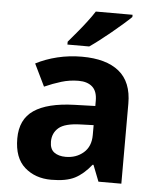

<svg xmlns="http://www.w3.org/2000/svg" viewBox="-54 -813 713 869"><g transform="rotate(5 302.0 -378.0)"><path d="M302 -557Q412 -557 470.5 -509.5Q529 -462 529 -364V0H425L396 -74H392Q357 -30 318 -10Q279 10 211 10Q138 10 90 -32.5Q42 -75 42 -163Q42 -250 103 -291.5Q164 -333 286 -337L381 -340V-364Q381 -407 358.5 -427Q336 -447 296 -447Q256 -447 218 -435.5Q180 -424 142 -407L93 -508Q137 -531 190.5 -544Q244 -557 302 -557ZM323 -251Q251 -249 223 -225Q195 -201 195 -162Q195 -128 215 -113.5Q235 -99 267 -99Q315 -99 348 -127.5Q381 -156 381 -208V-253ZM513 -756Q499 -742 476 -722Q453 -702 426.5 -680Q400 -658 374.5 -638.5Q349 -619 330 -606H231V-619Q247 -638 268.5 -663.5Q290 -689 311 -716.5Q332 -744 346 -766H513Z"/></g></svg>

Font: Noto Sans Kannada
Style: Bold
Weight: 700
Designer: Jelle Bosma - Monotype Design Team
Foundry: Monotype Imaging Inc.
Version: Version 2.005; ttfautohint (v1.8.4.7-5d5b)